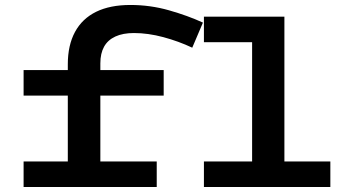

<svg xmlns="http://www.w3.org/2000/svg" viewBox="-20 -753 1397 773"><path d="M253 -54V-494Q253 -571 282 -624.5Q311 -678 367 -705.5Q423 -733 505 -733Q585 -733 660.5 -711.5Q736 -690 797 -662L754 -561Q699 -587 637.5 -603.5Q576 -620 519 -620Q475 -620 444.5 -606Q414 -592 399 -565Q384 -538 384 -498V-54ZM75 0V-103H611V0ZM75 -368V-471H639V-368ZM995 -33V-686H1125V-33ZM801 0V-103H1310V0ZM801 -583V-686H1116V-583Z"/></svg>

Font: BioRhyme Expanded SemiBold
Style: Regular
Weight: 600
Width: 7
Designer: Aoife Mooney
Foundry: Aoife Mooney Type
Version: Version 1.600;gftools[0.9.33]